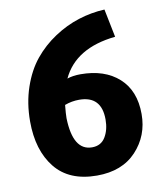

<svg xmlns="http://www.w3.org/2000/svg" viewBox="-82 -774 731 864"><g transform="rotate(-10 283.5 -342.0)"><path d="M537 -215Q537 -116 472 -46.5Q407 23 292 23Q165 23 101 -57Q37 -137 37 -269Q37 -353 61.5 -424.5Q86 -496 126.5 -545.5Q167 -595 221.5 -631Q276 -667 334.5 -685.5Q393 -704 454 -707L480 -578Q296 -559 236 -430Q262 -439 297 -439Q407 -439 472 -380.5Q537 -322 537 -215ZM373 -219Q373 -327 271 -327Q237 -327 205 -315Q201 -275 201 -255Q205 -106 292 -106Q333 -106 353 -139Q373 -172 373 -219Z"/></g></svg>

Font: Repo
Style: ExtraBold
Weight: 800
Designer: Stefan Peev
Foundry: Context Ltd
Version: Version 001.000